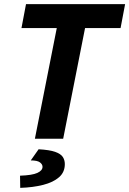

<svg xmlns="http://www.w3.org/2000/svg" viewBox="-20 -672 626 930"><path d="M149 0 255 -536H84L106 -652H586L564 -536H392L286 0ZM78 238 77 179Q136 177 161 165.5Q186 154 186 136Q186 124 173.5 114.5Q161 105 129 105L167 51Q220 54 247 63.5Q274 73 284 88Q294 103 294 123Q294 162 266 186.5Q238 211 189 223.5Q140 236 78 238Z"/></svg>

Font: Source Sans 3
Style: Bold Italic
Weight: 700
Italic angle: -11°
Designer: Paul D. Hunt
Foundry: Adobe
Version: Version 3.052;hotconv 1.1.0;makeotfexe 2.6.0